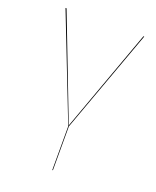

<svg xmlns="http://www.w3.org/2000/svg" viewBox="-134 -596 703 866"><g transform="rotate(20 218.0 -163.0)"><path d="M226 -20V190L223 191V-20L29 -517H34L224 -24L403 -517H407Z"/></g></svg>

Font: FiraGO Four
Style: Regular
Weight: 100
Designer: bBox Type
Foundry: bBox Type GmbH
Version: Version 1.001